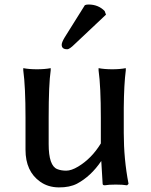

<svg xmlns="http://www.w3.org/2000/svg" viewBox="-20 -795 656 834"><path d="M81.1 -489.3V-499Q106.4 -494.1 140.6 -494.1Q174.8 -494.1 200.2 -499V-489.3Q191.4 -429.7 191.4 -283.2V-168.9Q191.4 -75.2 228.5 -60.5Q245.1 -53.7 267.6 -53.7Q290 -53.7 319.3 -71.3Q377.9 -106.4 418 -171.9V-283.2Q418 -418.9 408.2 -489.3V-499Q433.6 -494.1 467.8 -494.1Q501 -494.1 526.4 -499V-489.3Q518.6 -429.7 517.6 -327.1V-217.8Q517.6 -103.5 538.1 2V3.9L532.2 9.8H530.3Q513.7 6.8 482.9 6.8Q452.1 6.8 435.5 9.8H434.6Q425.8 9.8 425.8 2.9L419.9 -95.7Q375 -29.3 314.5 2.9Q282.2 19.5 235.4 19Q188.5 18.6 154.3 -5.9Q90.8 -50.8 90.8 -144.5V-283.2Q90.8 -418.9 81.1 -489.3ZM248 -600.6Q248 -611.3 261.7 -633.8L348.6 -772.5Q354.5 -775.4 364.3 -775.4Q407.2 -775.4 434.6 -747.1L440.4 -731.4L304.7 -603.5Q281.2 -580.1 271.5 -581.1Q248 -581.1 248 -600.6Z"/></svg>

Font: GenEi LateMin P v2
Style: Medium
Weight: 500
Designer: o_tamon (Modified)
Foundry: o_tamon / Adobe Systems Incorporated / FONT 910 / Philipp H. Poll
Version: Version 2.1;Original Version 1.004